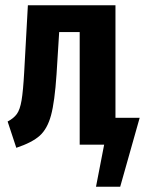

<svg xmlns="http://www.w3.org/2000/svg" viewBox="-20 -550 551 730"><path d="M511 -102 437 160H345L376 0H283V-428H205L195 -268Q188 -163 174 -111.5Q160 -60 131 -34Q102 -8 42 12L9 -88Q32 -100 44 -116.5Q56 -133 62 -168.5Q68 -204 72 -276L86 -530H419V-102Z"/></svg>

Font: Fira Sans Extra Condensed SemiBold
Style: Regular
Weight: 600
Width: 1
Designer: Carrois Corporate & Edenspiekermann AG
Foundry: Carrois Corporate GbR & Edenspiekermann AG
Version: Version 4.203